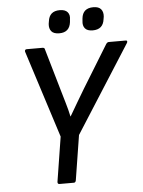

<svg xmlns="http://www.w3.org/2000/svg" viewBox="-57 -872 685 917"><g transform="rotate(-5 286.0 -413.5)"><path d="M191 0Q181 0 182 -11L216 -225L82 -644Q81 -649 83.5 -652Q86 -655 90 -655H167Q177 -655 178 -645L236 -445Q245 -413 254.5 -381.5Q264 -350 271 -317H272Q291 -350 309.5 -381Q328 -412 347 -444L471 -646Q477 -655 484 -655H566Q571 -655 572 -652Q573 -649 571 -644L304 -225L270 -11Q268 0 260 0ZM413 -717Q387 -717 376 -730.5Q365 -744 368 -766L369 -778Q374 -827 425 -827Q451 -827 462 -813.5Q473 -800 471 -778L469 -766Q463 -717 413 -717ZM253 -717Q226 -717 215 -730.5Q204 -744 206 -766L208 -778Q214 -827 264 -827Q290 -827 301.5 -813.5Q313 -800 309 -778L308 -766Q302 -717 253 -717Z"/></g></svg>

Font: Sofia Sans Semi Condensed Medium
Style: Italic
Weight: 500
Italic angle: -9°
Version: Version 4.100